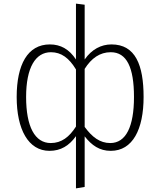

<svg xmlns="http://www.w3.org/2000/svg" viewBox="-20 -820 885 1059"><path d="M595 -575C538 -575 486 -548 447 -492V-794L399 -800V-492C362 -548 315 -575 255 -575C132 -575 72 -463 72 -285C72 -107 136 12 253 12C315 12 361 -16 399 -69V219L447 211V-68C486 -18 529 12 591 12C712 12 772 -107 772 -285C772 -461 727 -575 595 -575ZM260 -31C172 -31 124 -122 124 -285C124 -448 176 -532 261 -532C318 -532 361 -500 399 -437V-122C362 -64 319 -31 260 -31ZM588 -31C531 -31 488 -64 447 -120V-440C484 -499 531 -532 591 -532C679 -532 719 -448 719 -285C719 -122 675 -31 588 -31Z"/></svg>

Font: Glow Sans SC Normal Light
Style: Regular
Weight: 300
Designer: Ryoko NISHIZUKA (kana, bopomofo & ideographs); Paul D. Hunt (Latin, Greek & Cyrillic); Sandoll Communications, Soo-young
Version: Version 0.93